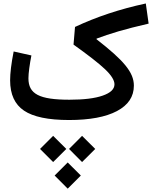

<svg xmlns="http://www.w3.org/2000/svg" viewBox="-20 -707 895 1131"><path d="M60.5 -403.8C46.4 -333.5 39.6 -274.9 39.6 -233.9C39.6 -151.4 66.9 -91.8 121.6 -55.2C175.8 -18.6 264.2 0 386.7 0C508.3 0 602.5 -17.6 668.9 -52.7C735.4 -87.9 768.6 -137.7 768.6 -202.6C768.6 -281.7 707.5 -352.1 548.8 -475.6V-479.5C586.4 -493.7 629.9 -508.3 678.2 -522.5C726.6 -536.6 785.6 -551.8 855.5 -567.9L838.9 -686.5C684.6 -653.3 546.4 -606.9 421.9 -548.3L413.1 -444.3C498.5 -383.3 560.5 -335.4 598.1 -299.8C635.7 -264.2 654.3 -234.4 654.3 -210.4C654.3 -181.6 630.9 -159.7 584.5 -143.6C538.1 -127.4 472.7 -119.6 389.2 -119.6C211.4 -119.6 147.5 -153.3 147.5 -245.6C147.5 -275.4 154.8 -329.1 165 -380.4ZM463.4 247.6 541 170.4 463.4 93.3 386.7 170.4ZM293 247.6 370.6 170.4 293 93.3 215.8 170.4ZM378.9 404.3 456.1 327.1 378.9 250 301.8 327.1Z"/></svg>

Font: Estedad SemiBold
Style: Regular
Weight: 600
Designer: Amin Abedi
Version: Version 7.3